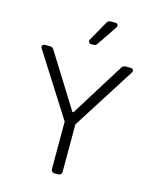

<svg xmlns="http://www.w3.org/2000/svg" viewBox="-138 -1056 924 1148"><g transform="rotate(15 324.0 -482.0)"><path d="M290.8 -20.6V-315L43.7 -703.5Q41.2 -707.4 41.2 -712Q41.2 -718 45.6 -722.7Q50.1 -727.3 56.8 -727.3H90.6Q97.3 -727.3 103.2 -724.1Q109 -720.9 112.6 -715.2L320.7 -382.1H327.1L534.8 -715.2Q538.7 -720.9 544.4 -724.1Q550.1 -727.3 556.8 -727.3H590.9Q597.3 -727.3 601.9 -722.7Q606.5 -718 606.5 -711.6Q606.5 -707 604 -703.5L356.9 -315V-20.6Q356.9 -12.1 350.9 -6Q344.8 0 335.9 0H311.4Q302.9 0 296.9 -6Q290.8 -12.1 290.8 -20.6ZM308.6 -826 378.9 -951Q382.5 -957 388.5 -960.6Q394.5 -964.1 401.6 -964.1H432.2Q438.9 -964.1 443.4 -959.5Q447.8 -954.9 447.8 -948.5Q447.8 -944.6 445 -940L360.1 -814.3Q356.2 -808.9 350.7 -805.9Q345.2 -802.9 338.8 -802.9H322.1Q315.7 -802.9 311.3 -807.5Q306.8 -812.1 306.8 -818.5Q306.8 -822.8 308.6 -826Z"/></g></svg>

Font: DeltaSans Light
Style: Regular
Weight: 300
Designer: Rasmus Andersson
Foundry: rsms
Version: Version 3.012